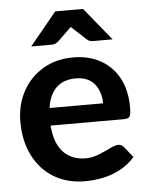

<svg xmlns="http://www.w3.org/2000/svg" viewBox="-53 -767 627 818"><g transform="rotate(-5 261.0 -358.0)"><path d="M279 8Q202 8 145 -26.5Q88 -61 56.5 -123.5Q25 -186 25 -268Q25 -340 56 -397.5Q87 -455 143 -488.5Q199 -522 273 -522Q340 -522 390.5 -493.5Q441 -465 468.5 -413Q496 -361 496 -289Q496 -262 491 -251.5Q486 -241 467 -241H152Q152 -238 152 -235Q152 -232 153 -229Q161 -159 196.5 -124Q232 -89 290 -89Q317 -89 344.5 -100Q372 -111 395 -122.5Q418 -134 432 -134Q446 -134 455 -123L492 -77Q465 -46 429.5 -27Q394 -8 355.5 0Q317 8 279 8ZM154 -316H383Q383 -366 356 -399Q329 -432 276 -432Q223 -432 192.5 -402Q162 -372 154 -316ZM99 -584 214 -724H333L447 -584H363Q348 -584 338 -593L274 -652L213 -593Q209 -590 202 -587Q195 -584 187 -584Z"/></g></svg>

Font: Aleo
Style: Bold
Weight: 700
Designer: Alessio Laiso
Foundry: Alessio Laiso
Version: Version 2.001;gftools[0.9.29]